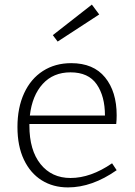

<svg xmlns="http://www.w3.org/2000/svg" viewBox="-20 -808 586 836"><path d="M468 -97 488 -67Q381 8 276 8Q211 8 161.5 -23Q112 -54 84 -113Q56 -172 56 -255Q56 -339 85 -402Q114 -465 167 -499Q220 -533 290 -533Q387 -533 437.5 -471Q488 -409 488 -306Q488 -285 486 -268H108V-261Q108 -154 156.5 -93.5Q205 -33 287 -33Q375 -33 468 -97ZM110 -305H437Q437 -389 401 -441Q365 -493 287 -493Q212 -493 166 -442.5Q120 -392 110 -305ZM412 -745 231 -627 210 -655 380 -788Z"/></svg>

Font: Bitter Pro Light
Style: Regular
Weight: 300
Designer: Sol Matas, and Bitter project Authors
Foundry: Sol Matas
Version: Version 1.010